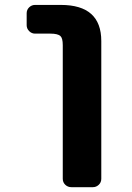

<svg xmlns="http://www.w3.org/2000/svg" viewBox="-20 -567 540 784"><path d="M271.5 197.3Q256.8 197.3 246.6 187.5Q236.3 177.7 236.3 163.1V-382.8Q236.3 -411.1 226.6 -419.9Q215.8 -429.7 185.5 -429.7H123Q109.4 -429.7 99.1 -439.9Q88.9 -450.2 88.9 -463.9V-512.7Q88.9 -527.3 99.1 -537.1Q109.4 -546.9 123 -546.9H228.5Q393.6 -546.9 393.6 -399.4V163.1Q393.6 177.7 383.3 187.5Q373 197.3 359.4 197.3Z"/></svg>

Font: Rounded-L Mgen+ 1m bold
Style: Bold
Weight: 700
Designer: [Source Han Sans]
Ryoko NISHIZUKA  (kana & ideographs); Paul D. Hunt (Latin, Greek & Cyrillic); Wenlong ZHANG  (bopomofo
Version: Version 1.059.20150602